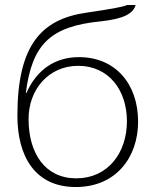

<svg xmlns="http://www.w3.org/2000/svg" viewBox="-20 -742 626 773"><path d="M95 -263C95 -382 176 -477 295 -477C416 -477 491 -381 491 -254C491 -125 413 -24 287 -24C162 -24 95 -124 95 -263ZM50 -276C50 -114 120 11 285 11C449 11 536 -111 536 -252C536 -406 443 -512 298 -512C202 -512 128 -462 86 -367L84 -368C109 -564 183 -636 385 -656C481 -666 517 -689 526 -722H492C476 -714 423 -705 328 -691C147 -665 50 -561 50 -276Z"/></svg>

Font: Perun ExtraLight
Style: Regular
Weight: 200
Foundry: Copyright (c) Stefan Peev, Context Ltd, 2016
Version: Version 1.089